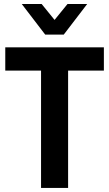

<svg xmlns="http://www.w3.org/2000/svg" viewBox="-20 -923 535 943"><path d="M5.9 -690.4H490.2V-576.2H314.5V0H181.6V-576.2H5.9ZM86.9 -903.3H184.6L248 -825.2L311.5 -903.3H408.2L293 -752.9H202.1Z"/></svg>

Font: DINish
Style: Bold
Weight: 700
Designer: Bert Driehuis
Foundry: Playbeing
Version: Version 3.008; git-95204e4c-release